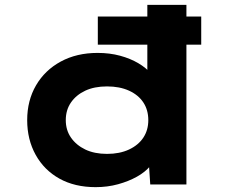

<svg xmlns="http://www.w3.org/2000/svg" viewBox="-20 -760 932 791"><path d="M383 -576V-692H809V-576ZM374 11Q288 11 225 -24Q162 -59 127 -122Q92 -185 92 -265Q92 -346 128.5 -408.5Q165 -471 230.5 -506.5Q296 -542 382 -542Q432 -542 474.5 -530.5Q517 -519 550 -499.5Q583 -480 602.5 -456Q622 -432 625 -407L587 -398V-740H748V0H599L590 -135L622 -125Q619 -100 598.5 -75.5Q578 -51 544 -32Q510 -13 466.5 -1Q423 11 374 11ZM421 -126Q473 -126 511.5 -144Q550 -162 570.5 -193Q591 -224 591 -265Q591 -307 570.5 -338Q550 -369 511.5 -386.5Q473 -404 421 -404Q369 -404 331.5 -386.5Q294 -369 272.5 -338Q251 -307 251 -265Q251 -224 272.5 -193Q294 -162 331.5 -144Q369 -126 421 -126Z"/></svg>

Font: Lexend Peta
Style: Bold
Weight: 700
Designer: Bonnie Shaver-Troup, Thomas Jockin
Foundry: Lexend
Version: Version 1.007